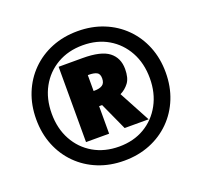

<svg xmlns="http://www.w3.org/2000/svg" viewBox="-126 -868 1077 1023"><g transform="rotate(-20 412.0 -357.0)"><path d="M412 10Q332 10 265 -17Q198 -44 148.5 -93.5Q99 -143 72 -210Q45 -277 45 -357Q45 -437 72 -504Q99 -571 148.5 -620.5Q198 -670 265 -697Q332 -724 412 -724Q492 -724 559 -697Q626 -670 675.5 -620.5Q725 -571 752 -504Q779 -437 779 -357Q779 -277 752 -210Q725 -143 675.5 -93.5Q626 -44 559 -17Q492 10 412 10ZM412 -70Q494 -70 556 -106.5Q618 -143 653.5 -208Q689 -273 689 -357Q689 -442 653.5 -506.5Q618 -571 556 -607.5Q494 -644 412 -644Q330 -644 267 -607.5Q204 -571 168.5 -506.5Q133 -442 133 -357Q133 -273 168.5 -208Q204 -143 267 -106.5Q330 -70 412 -70ZM253 -153V-580H389Q493 -580 537.5 -545.5Q582 -511 582 -448Q582 -397 562 -370.5Q542 -344 513 -330L608 -153H472L401 -309H384V-153ZM389 -395Q418 -395 434 -405.5Q450 -416 450 -443Q450 -469 434 -477Q418 -485 390 -485H384V-395Z"/></g></svg>

Font: Noto Sans Lao Black
Style: Regular
Weight: 900
Designer: Monotype Design Team
Foundry: Monotype Imaging Inc.
Version: Version 2.003; ttfautohint (v1.8.4.7-5d5b)